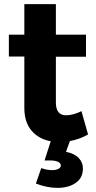

<svg xmlns="http://www.w3.org/2000/svg" viewBox="-20 -682 466 931"><path d="M382 135Q382 181 347 205Q312 229 259 229Q208 229 154 208L180 133Q207 143 234 143Q252 143 263.5 136.5Q275 130 275 121Q275 109 261 102.5Q247 96 223 96H196L226 3Q167 -8 132.5 -49Q98 -90 98 -159V-408H23V-514H98V-662H251V-514H397V-407H251V-185Q251 -123 300 -123Q334 -123 375 -143L407 -30Q367 -7 319 2L300 54Q342 63 362 84.5Q382 106 382 135Z"/></svg>

Font: Montserrat SemiBold
Style: Regular
Weight: 600
Designer: Julieta Ulanovsky
Foundry: Julieta Ulanovsky
Version: Version 6.001